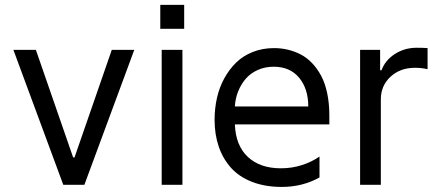

<svg xmlns="http://www.w3.org/2000/svg" viewBox="-20 -747 1771 776"><path d="M522.7 -545.5 321 0H235.8L34.1 -545.5H125L275.6 -110.8H281.2L431.8 -545.5Z M627.8 -727.3H724.4V-630.7H627.8ZM633.5 0V-545.5H717.3V0Z M1311.1 -279.8V-244.3H929.3Q932.5 -158.4 981.9 -112.6Q1031.2 -66.8 1115.1 -66.8Q1159.8 -66.8 1200.1 -79.7Q1240.4 -92.7 1271.3 -114.3V-29.8Q1202.4 8.5 1119.3 8.5Q1052.2 8.5 999.8 -11.5Q947.4 -31.6 914.4 -68Q881.4 -104.4 864.3 -153.8Q847.3 -203.1 847.3 -262.8Q847.3 -308.6 856.9 -351.2Q866.5 -393.8 886.5 -430.4Q906.6 -467 934.7 -494.3Q962.7 -521.7 1002 -537.1Q1041.2 -552.6 1087.4 -552.6Q1116.1 -552.6 1142.8 -546.3Q1169.4 -540.1 1194.8 -527.2Q1220.2 -514.2 1241.1 -492.2Q1262.1 -470.2 1277.9 -440.9Q1293.7 -411.6 1302.4 -370.4Q1311.1 -329.2 1311.1 -279.8ZM929.3 -316.8H1225.9Q1225.9 -388.1 1189.1 -432.7Q1152.3 -477.3 1085.9 -477.3Q1051.1 -477.3 1022 -464.3Q992.9 -451.3 973.5 -429Q954.2 -406.6 942.6 -377.8Q931.1 -349.1 929.3 -316.8Z M1435.4 0V-545.5H1516.3V-463.1H1522Q1536.9 -503.6 1576 -528.8Q1615.1 -554 1664.1 -554Q1689.6 -554 1708.1 -552.6V-467.3Q1685.4 -473 1657 -473Q1597.3 -473 1558.2 -436.8Q1519.2 -400.6 1519.2 -345.2V0Z"/></svg>

Font: TID UI
Style: Regular
Weight: 400
Designer: The TID Project Authors
Foundry: Bakken & Bæck
Version: Version 1.001;hotconv 1.0.109;makeotfexe 2.5.65596